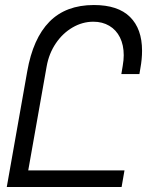

<svg xmlns="http://www.w3.org/2000/svg" viewBox="-20 -745 640 765"><path d="M354 -725Q450 -725 498 -677.5Q546 -630 546 -543Q546 -509.5 539.5 -474L535.5 -450H463.5L469 -483Q473 -506 473 -525Q473 -565.5 458 -595.8Q443 -626 415.5 -642.2Q388 -658.5 352 -658.5Q308.5 -658.5 269 -635.5Q229.5 -612.5 202.2 -572Q175 -531.5 166 -481L92.5 -66H476L464.5 0H7L88.5 -460.5Q111.5 -592 177 -658.5Q242.5 -725 354 -725Z"/></svg>

Font: JuliaMono Light
Style: Italic
Weight: 300
Italic angle: -9°
Monospace: yes
Designer: cormullion
Foundry: corm
Version: Version 0.054; ttfautohint (v1.8.4)